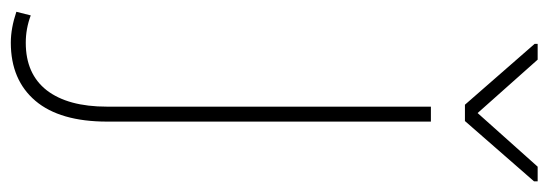

<svg xmlns="http://www.w3.org/2000/svg" viewBox="-412 -422 970 339"><g transform="rotate(90 72.5 -252.0)"><path d="M90.8 -528.3C90.8 -528.3 90.8 43.5 90.8 43.5C90.8 43.5 90.8 43.5 90.8 43.5C90.8 89.8 81.1 125 62 149.9C42.5 174.8 14.6 187 -22 187C-22 187 -22 187 -22 187C-38.6 187 -54.7 184.1 -70.3 178.2C-70.3 178.2 -76.7 203.6 -76.7 203.6C-76.7 203.6 -76.7 203.6 -76.7 203.6C-57.6 210 -39.6 213.4 -22 213.4C-22 213.4 -22 213.4 -22 213.4C22 213.4 56.2 198.7 80.6 169.9C105 141.1 117.2 98.6 117.2 43.5C117.2 43.5 117.2 -528.3 117.2 -528.3C117.2 -528.3 90.8 -528.3 90.8 -528.3ZM7.8 -716.8C7.8 -716.8 -20 -716.8 -20 -716.8C-20 -716.8 -20 -711.4 -20 -711.4C-20 -711.4 87.4 -588.4 87.4 -588.4C87.4 -588.4 116.2 -588.4 116.2 -588.4C116.2 -588.4 222.7 -710.4 222.7 -710.4C222.7 -710.4 222.7 -716.8 222.7 -716.8C222.7 -716.8 196.8 -716.8 196.8 -716.8C196.8 -716.8 102.1 -610.8 102.1 -610.8C102.1 -610.8 7.8 -716.8 7.8 -716.8Z"/></g></svg>

Font: WOX
Style: Regular
Weight: 500
Designer: Google
Foundry: ""
Version: ""